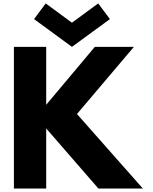

<svg xmlns="http://www.w3.org/2000/svg" viewBox="-20 -1098 888 1118"><path d="M61 0V-825.2H249V-487.8L532.2 -825.2H759.8L428.2 -434.1L812 0H553.2L249 -350.1V0ZM178.2 -986.8 246.1 -1078.1 398.9 -965.8 551.8 -1078.1 620.1 -986.8 398.9 -825.2Z"/></svg>

Font: Hussar Preview
Style: Bold
Weight: 700
Foundry: Cannot Into Space Fonts, PlusOne Fonts
Version: Version 2.29RC2 "Millennial"